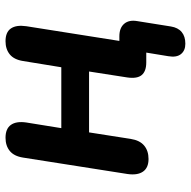

<svg xmlns="http://www.w3.org/2000/svg" viewBox="-18 -518 675 678"><g transform="rotate(-90 319.0 -179.5)"><path d="M503 138Q479 138 466.5 122.5Q454 107 459 78L478 -38L481 0H437Q406 0 392.5 -16Q379 -32 384 -67L405 -202H190L167 -55Q162 -23 143.5 -7.5Q125 8 96 8Q65 8 51.5 -11.5Q38 -31 43 -66L101 -435Q106 -467 124.5 -482Q143 -497 171 -497Q203 -497 216.5 -478Q230 -459 225 -424L205 -300H420L442 -435Q447 -467 465.5 -482Q484 -497 512 -497Q544 -497 557 -478Q570 -459 565 -424L507 -57L504 -95H529Q559 -95 573.5 -78Q588 -61 583 -32L564 87Q560 112 544.5 125Q529 138 503 138Z"/></g></svg>

Font: Nunito ExtraLight
Style: Italic
Weight: 200
Italic angle: -9°
Designer: Vernon Adams
Foundry: Vernon Adams
Version: Version 3.602